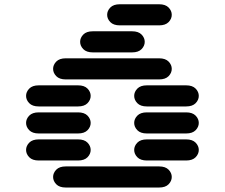

<svg xmlns="http://www.w3.org/2000/svg" viewBox="-20 -881 1040 888"><path d="M284.2 -13.7Q254.9 -13.7 240.2 -28.8Q225.6 -43.9 225.6 -62.5Q225.6 -81.1 240.2 -96.2Q254.9 -111.3 284.2 -111.3H715.8Q745.1 -111.3 759.8 -96.2Q774.4 -81.1 774.4 -62.5Q774.4 -43.9 759.8 -28.8Q745.1 -13.7 715.8 -13.7ZM159.2 -138.7Q129.9 -138.7 115.2 -153.8Q100.6 -168.9 100.6 -187.5Q100.6 -206.1 115.2 -221.2Q129.9 -236.3 159.2 -236.3H340.8Q370.1 -236.3 384.8 -221.2Q399.4 -206.1 399.4 -187.5Q399.4 -168.9 384.8 -153.8Q370.1 -138.7 340.8 -138.7ZM659.2 -138.7Q629.9 -138.7 615.2 -153.8Q600.6 -168.9 600.6 -187.5Q600.6 -206.1 615.2 -221.2Q629.9 -236.3 659.2 -236.3H840.8Q870.1 -236.3 884.8 -221.2Q899.4 -206.1 899.4 -187.5Q899.4 -168.9 884.8 -153.8Q870.1 -138.7 840.8 -138.7ZM159.2 -263.7Q129.9 -263.7 115.2 -278.8Q100.6 -293.9 100.6 -312.5Q100.6 -331.1 115.2 -346.2Q129.9 -361.3 159.2 -361.3H340.8Q370.1 -361.3 384.8 -346.2Q399.4 -331.1 399.4 -312.5Q399.4 -293.9 384.8 -278.8Q370.1 -263.7 340.8 -263.7ZM659.2 -263.7Q629.9 -263.7 615.2 -278.8Q600.6 -293.9 600.6 -312.5Q600.6 -331.1 615.2 -346.2Q629.9 -361.3 659.2 -361.3H840.8Q870.1 -361.3 884.8 -346.2Q899.4 -331.1 899.4 -312.5Q899.4 -293.9 884.8 -278.8Q870.1 -263.7 840.8 -263.7ZM159.2 -388.7Q129.9 -388.7 115.2 -403.8Q100.6 -418.9 100.6 -437.5Q100.6 -456.1 115.2 -471.2Q129.9 -486.3 159.2 -486.3H340.8Q370.1 -486.3 384.8 -471.2Q399.4 -456.1 399.4 -437.5Q399.4 -418.9 384.8 -403.8Q370.1 -388.7 340.8 -388.7ZM659.2 -388.7Q629.9 -388.7 615.2 -403.8Q600.6 -418.9 600.6 -437.5Q600.6 -456.1 615.2 -471.2Q629.9 -486.3 659.2 -486.3H840.8Q870.1 -486.3 884.8 -471.2Q899.4 -456.1 899.4 -437.5Q899.4 -418.9 884.8 -403.8Q870.1 -388.7 840.8 -388.7ZM284.2 -513.7Q254.9 -513.7 240.2 -528.8Q225.6 -543.9 225.6 -562.5Q225.6 -581.1 240.2 -596.2Q254.9 -611.3 284.2 -611.3H715.8Q745.1 -611.3 759.8 -596.2Q774.4 -581.1 774.4 -562.5Q774.4 -543.9 759.8 -528.8Q745.1 -513.7 715.8 -513.7ZM409.2 -638.7Q379.9 -638.7 365.2 -653.8Q350.6 -668.9 350.6 -687.5Q350.6 -706.1 365.2 -721.2Q379.9 -736.3 409.2 -736.3H590.8Q620.1 -736.3 634.8 -721.2Q649.4 -706.1 649.4 -687.5Q649.4 -668.9 634.8 -653.8Q620.1 -638.7 590.8 -638.7ZM534.2 -763.7Q504.9 -763.7 490.2 -778.8Q475.6 -793.9 475.6 -812.5Q475.6 -831.1 490.2 -846.2Q504.9 -861.3 534.2 -861.3H715.8Q745.1 -861.3 759.8 -846.2Q774.4 -831.1 774.4 -812.5Q774.4 -793.9 759.8 -778.8Q745.1 -763.7 715.8 -763.7Z"/></svg>

Font: Sixtyfour Normal
Style: Regular
Weight: 400
Monospace: yes
Designer: Jens Kutilek
Foundry: Jens Kutilek
Version: Version 2.000